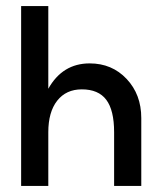

<svg xmlns="http://www.w3.org/2000/svg" viewBox="-20 -616 538 636"><path d="M277 -406Q351 -406 399.5 -354.5Q448 -303 448 -225V0H358V-178Q358 -251 332 -285.5Q306 -320 251 -320Q199 -320 169.5 -282.5Q140 -245 140 -178V0H50V-596H140V-322Q187 -406 277 -406Z"/></svg>

Font: MB Grotesk
Style: Regular
Weight: 400
Designer: Nawras Khrais
Foundry: Nawras Khrais
Version: Version 1.000;PS 001.000;hotconv 1.0.88;makeotf.lib2.5.64775